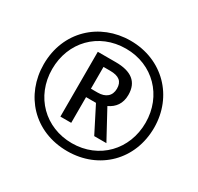

<svg xmlns="http://www.w3.org/2000/svg" viewBox="-155 -910 1141 1106"><g transform="rotate(30 415.5 -357.0)"><path d="M415 10C627 10 782 -144 782 -357C782 -565 628 -724 415 -724C209 -724 48 -574 48 -357C48 -154 193 10 415 10ZM415 -43C239 -43 104 -174 104 -357C104 -535 232 -671 415 -671C594 -671 725 -536 725 -357C725 -179 596 -43 415 -43ZM282 -143H354V-314H420L507 -143H588L486 -331C531 -352 559 -389 559 -447C559 -533 505 -574 402 -574H282ZM399 -370H354V-515H398C457 -515 484 -493 484 -445C484 -396 451 -370 399 -370Z"/></g></svg>

Font: Noto Sans Gurmukhi UI Condensed
Style: Regular
Weight: 400
Width: 3
Designer: Jelle Bosma - Monotype Design Team
Foundry: Monotype Imaging Inc.
Version: Version 2.004